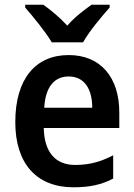

<svg xmlns="http://www.w3.org/2000/svg" viewBox="-20 -786 569 816"><path d="M200 -606H333C357 -650 412 -716 446 -754V-766H369C336 -742 299 -715 266 -677C233 -713 195 -744 164 -766H87V-754C121 -715 175 -649 200 -606ZM272 -552C132 -552 45 -452 45 -267C45 -89 137 10 292 10C362 10 411 -1 461 -27V-126C407 -98 360 -85 299 -85C215 -85 168 -140 166 -242H487V-308C487 -458 407 -552 272 -552ZM272 -461C340 -461 372 -406 372 -328H168C173 -418 212 -461 272 -461Z"/></svg>

Font: Noto Sans Gurmukhi SemiCondensed SemiBold
Style: Regular
Weight: 600
Width: 4
Designer: Jelle Bosma - Monotype Design Team
Foundry: Monotype Imaging Inc.
Version: Version 2.004